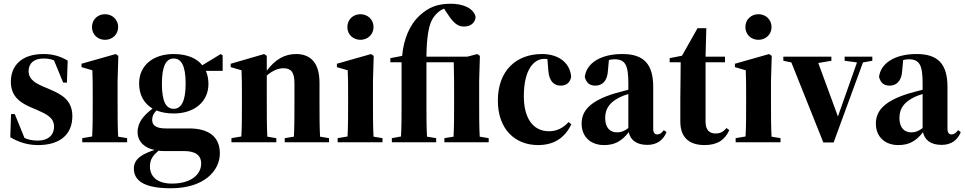

<svg xmlns="http://www.w3.org/2000/svg" viewBox="-20 -761 5162 1027"><path d="M184 15C300 15 367 -41 367 -140C367 -225 309 -256 251 -281L223 -293C175 -313 133 -333 133 -381C133 -424 164 -448 212 -448C235 -448 253 -445 269 -438L318 -319H338L342 -437C302 -460 264 -472 212 -472C95 -472 38 -409 38 -324C38 -240 95 -208 152 -184L180 -172C228 -151 269 -132 269 -84C269 -37 236 -9 183 -9C152 -9 131 -14 111 -23L59 -151H39L35 -27C81 0 128 15 184 15Z M420 0H660V-22L612 -30C609 -82 609 -154 609 -209V-330L613 -462L599 -472L416 -420V-402L474 -385C476 -340 476 -302 476 -240V-209C476 -154 476 -83 473 -31L420 -22ZM542 -548C580 -548 612 -576 612 -616C612 -657 580 -685 542 -685C503 -685 472 -657 472 -616C472 -576 503 -548 542 -548Z M782 129C782 90 800 69 828 45C839 47 851 47 861 47H963C1024 47 1056 68 1056 114C1056 172 1002 221 900 221C818 221 782 181 782 129ZM909 -179C870 -179 846 -214 846 -313C846 -411 870 -448 909 -448C948 -448 973 -413 973 -314C973 -216 948 -179 909 -179ZM909 -154C1021 -154 1095 -218 1095 -312C1095 -338 1090 -362 1081 -382H1171V-464L1161 -472L1062 -412C1033 -449 981 -472 909 -472C797 -472 724 -409 724 -315C724 -255 749 -208 796 -180C751 -146 716 -108 716 -55C716 0 758 32 807 41C749 60 696 85 696 140C696 201 743 246 894 246C1071 246 1156 153 1156 59C1156 -26 1101 -74 991 -74H866C818 -74 794 -89 794 -119C794 -141 804 -158 817 -170C843 -160 873 -154 909 -154Z M1218 0H1458V-22L1410 -30C1407 -82 1407 -154 1407 -209V-357C1436 -382 1467 -396 1496 -396C1536 -396 1555 -376 1555 -316V-209C1555 -154 1555 -82 1552 -30L1503 -22V0H1740V-22L1692 -30C1689 -82 1689 -154 1689 -209V-319C1689 -426 1640 -472 1564 -472C1502 -472 1452 -443 1407 -383V-462L1393 -472L1214 -420V-402L1272 -385C1274 -340 1274 -302 1274 -240V-209C1274 -154 1274 -83 1271 -31L1218 -22Z M1786 0H2026V-22L1978 -30C1975 -82 1975 -154 1975 -209V-330L1979 -462L1965 -472L1782 -420V-402L1840 -385C1842 -340 1842 -302 1842 -240V-209C1842 -154 1842 -83 1839 -31L1786 -22ZM1908 -548C1946 -548 1978 -576 1978 -616C1978 -657 1946 -685 1908 -685C1869 -685 1838 -657 1838 -616C1838 -576 1869 -548 1908 -548Z M2076 0H2313V-22L2264 -30C2261 -82 2261 -154 2261 -209V-428H2407C2409 -381 2409 -298 2409 -240V-209C2409 -154 2409 -82 2406 -30L2357 -22V0H2594V-22L2546 -30C2543 -82 2543 -154 2543 -209V-330L2547 -462L2533 -472L2480 -458H2261C2262 -565 2274 -633 2298 -667C2314 -690 2333 -706 2355 -715L2377 -682C2407 -637 2429 -619 2462 -619C2494 -619 2522 -636 2524 -671C2513 -717 2458 -741 2391 -741C2315 -741 2271 -719 2228 -681C2171 -631 2139 -551 2131 -462L2068 -450V-428H2128V-209C2128 -154 2128 -83 2125 -31L2076 -22Z M2858 15C2938 15 2999 -19 3036 -96L3021 -108C2994 -78 2960 -59 2917 -59C2830 -59 2782 -130 2782 -246C2782 -388 2835 -446 2891 -446C2897 -446 2902 -446 2908 -445L2913 -384C2917 -323 2947 -303 2978 -303C3009 -303 3027 -317 3035 -348C3032 -417 2976 -472 2879 -472C2744 -472 2643 -386 2643 -223C2643 -69 2736 15 2858 15ZM2964 -426 2952 -433C2956 -431 2960 -429 2964 -426Z M3443 14C3494 14 3528 -12 3545 -54L3531 -65C3518 -48 3509 -42 3495 -42C3482 -42 3474 -52 3474 -72V-296C3474 -418 3424 -472 3309 -472C3191 -472 3116 -422 3108 -349C3117 -317 3134 -303 3165 -303C3197 -303 3229 -323 3232 -385L3237 -440C3246 -442 3256 -444 3266 -444C3324 -444 3341 -414 3341 -316V-281C3313 -274 3286 -266 3267 -261C3136 -221 3091 -168 3091 -100C3091 -28 3141 15 3211 15C3264 15 3304 -3 3343 -54C3352 -13 3383 14 3443 14ZM3217 -130C3217 -186 3248 -218 3298 -242C3307 -247 3322 -252 3341 -258V-76C3318 -59 3302 -53 3280 -53C3244 -53 3217 -77 3217 -130Z M3749 15C3819 15 3858 -14 3881 -65L3866 -76C3849 -56 3833 -47 3807 -47C3777 -47 3754 -63 3754 -110V-428H3858V-458H3754L3758 -610H3711L3628 -463L3562 -450V-428H3621L3619 -231V-111C3619 -25 3667 15 3749 15Z M3915 0H4155V-22L4107 -30C4104 -82 4104 -154 4104 -209V-330L4108 -462L4094 -472L3911 -420V-402L3969 -385C3971 -340 3971 -302 3971 -240V-209C3971 -154 3971 -83 3968 -31L3915 -22ZM4037 -548C4075 -548 4107 -576 4107 -616C4107 -657 4075 -685 4037 -685C3998 -685 3967 -657 3967 -616C3967 -576 3998 -548 4037 -548Z M4498 -436 4564 -427 4462 -138 4357 -424 4427 -436V-458H4170V-436L4213 -427L4384 1H4439L4596 -427L4646 -436V-458H4498Z M5017 14C5068 14 5102 -12 5119 -54L5105 -65C5092 -48 5083 -42 5069 -42C5056 -42 5048 -52 5048 -72V-296C5048 -418 4998 -472 4883 -472C4765 -472 4690 -422 4682 -349C4691 -317 4708 -303 4739 -303C4771 -303 4803 -323 4806 -385L4811 -440C4820 -442 4830 -444 4840 -444C4898 -444 4915 -414 4915 -316V-281C4887 -274 4860 -266 4841 -261C4710 -221 4665 -168 4665 -100C4665 -28 4715 15 4785 15C4838 15 4878 -3 4917 -54C4926 -13 4957 14 5017 14ZM4791 -130C4791 -186 4822 -218 4872 -242C4881 -247 4896 -252 4915 -258V-76C4892 -59 4876 -53 4854 -53C4818 -53 4791 -77 4791 -130Z"/></svg>

Font: Source Serif 4 Display
Style: Bold
Weight: 700
Designer: Frank Grießhammer
Foundry: Adobe Systems Incorporated
Version: Version 4.004;hotconv 1.0.117;makeotfexe 2.5.65602